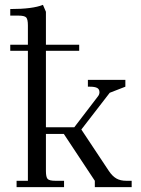

<svg xmlns="http://www.w3.org/2000/svg" viewBox="-20 -766 578 786"><path d="M22 -558.1V-583H94.2V-662.1Q94.2 -687 87.2 -694.6Q80.1 -702.1 55.2 -702.1H22V-729Q113.8 -729 155.8 -746.1L168 -717.8V-583H304.2V-558.1H168V-245.1H284.2L379.9 -370.1Q387.2 -378.9 387.2 -388.2Q387.2 -400.9 377.7 -406Q368.2 -411.1 348.1 -411.1H339.8V-439H493.2V-411.1L429.2 -386.2L313 -235.8L425.8 -65.9Q439.9 -44.9 456.3 -35.4Q472.7 -25.9 497.1 -25.9H519V0H368.2V-25.9L241.2 -217.8H168V-65.9Q168 -41 175 -33.4Q182.1 -25.9 207 -25.9H242.2V0H47.9V-25.9H94.2V-558.1Z"/></svg>

Font: Dihjauti
Style: Regular
Weight: 400
Designer: T. Christopher White
Version: Version 3.0.0